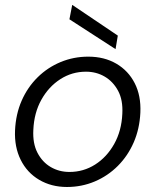

<svg xmlns="http://www.w3.org/2000/svg" viewBox="-20 -734 620 766"><path d="M247 12Q185 12 136.5 -16.5Q88 -45 62.5 -96.5Q37 -148 40 -214Q43 -279 66.5 -332.5Q90 -386 130 -425.5Q170 -465 222 -486.5Q274 -508 332 -508Q396 -508 444 -480Q492 -452 517.5 -402Q543 -352 540 -285Q537 -220 513.5 -166Q490 -112 450 -72Q410 -32 358 -10Q306 12 247 12ZM257 -48Q313 -48 359.5 -77.5Q406 -107 435.5 -159.5Q465 -212 468 -280Q471 -335 451 -372Q431 -409 397.5 -428.5Q364 -448 323 -448Q267 -448 220.5 -418Q174 -388 145 -336Q116 -284 113 -216Q110 -162 129.5 -124.5Q149 -87 182.5 -67.5Q216 -48 257 -48ZM441 -538 257 -657 268 -714H269L450 -592Z"/></svg>

Font: DM Sans 28pt Light
Style: Italic
Weight: 300
Italic angle: -10°
Version: Version 4.004;gftools[0.9.30]